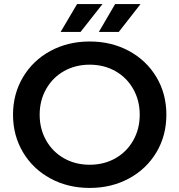

<svg xmlns="http://www.w3.org/2000/svg" viewBox="-20 -914 882 944"><path d="M44 -350Q44 -452 93 -534.5Q142 -617 228 -663.5Q314 -710 421 -710Q528 -710 614 -663.5Q700 -617 749 -535Q798 -453 798 -350Q798 -247 749 -165Q700 -83 614 -36.5Q528 10 421 10Q314 10 228 -36.5Q142 -83 93 -165.5Q44 -248 44 -350ZM667 -350Q667 -420 635 -476.5Q603 -533 547 -564.5Q491 -596 421 -596Q351 -596 295 -564.5Q239 -533 207 -476.5Q175 -420 175 -350Q175 -280 207 -223.5Q239 -167 295 -135.5Q351 -104 421 -104Q491 -104 547 -135.5Q603 -167 635 -223.5Q667 -280 667 -350ZM359 -894H484L376 -757H278ZM546 -894H671L564 -757H466Z"/></svg>

Font: Montserrat Alternates SemiBold
Style: Regular
Weight: 600
Designer: Julieta Ulanovsky
Foundry: Julieta Ulanovsky
Version: Version 7.200